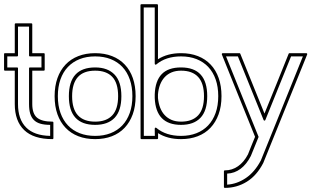

<svg xmlns="http://www.w3.org/2000/svg" viewBox="-22 -661 1504 927"><path d="M-2.4 -399.4Q-2.4 -404.3 2.4 -404.3H49.3V-543.5Q49.3 -548.3 54.2 -548.3H128.9Q133.8 -548.3 133.8 -543.5V-404.3H189Q193.8 -404.3 193.8 -399.4V-324.7Q193.8 -319.8 189 -319.8H133.8V-158.7Q133.8 -112.3 156.7 -93Q179.7 -73.7 231 -73.7Q235.8 -73.7 235.8 -68.8V5.9Q235.8 10.7 231 10.7Q140.1 10.7 94.7 -33Q49.3 -76.7 49.3 -158.7V-319.8H2.4Q-2.4 -319.8 -2.4 -324.7ZM13.2 -335.4H60.1Q64.9 -335.4 64.9 -330.6V-158.7Q64.9 -85 104 -45.7Q143.1 -6.3 220.2 -4.9V-58.1Q192.9 -58.1 173.3 -63.7Q153.8 -69.3 141.6 -81.5Q129.4 -93.8 123.8 -112.5Q118.2 -131.3 118.2 -158.7V-330.6Q118.2 -335.4 123 -335.4H178.2V-388.7H123Q118.2 -388.7 118.2 -393.6V-532.7H64.9V-393.6Q64.9 -388.7 60.1 -388.7H13.2Z M437.5 -404.3Q482.9 -404.3 519 -390.1Q555.2 -376 580.6 -349.1Q606 -322.3 619.4 -283.9Q632.8 -245.6 632.8 -196.8Q632.8 -147.5 618.9 -109.1Q605 -70.8 579.6 -43.9Q554.2 -17.1 518.1 -3.2Q481.9 10.7 437.5 10.7Q392.6 10.7 356.4 -3.2Q320.3 -17.1 294.7 -43.9Q269 -70.8 255.4 -109.1Q241.7 -147.5 241.7 -196.8Q241.7 -245.6 255.4 -283.9Q269 -322.3 294.4 -349.1Q319.8 -376 356 -390.1Q392.1 -404.3 437.5 -404.3ZM520 -290Q491.7 -319.8 437.5 -319.8Q381.3 -319.8 353.8 -288.8Q326.2 -257.8 326.2 -196.8Q326.2 -134.8 354.2 -104.2Q382.3 -73.7 437.5 -73.7Q491.7 -73.7 520 -104Q548.3 -134.3 548.3 -196.8Q548.3 -260.3 520 -290ZM531.2 -300.8Q564 -266.6 564 -196.8Q564 -126.5 531.5 -92.3Q499 -58.1 437.5 -58.1Q310.5 -58.1 310.5 -196.8Q310.5 -335.4 437.5 -335.4Q498 -335.4 531.2 -300.8ZM437.5 -388.7Q395.5 -388.7 362.3 -375.5Q329.1 -362.3 305.7 -337.6Q282.2 -313 269.8 -277.3Q257.3 -241.7 257.3 -196.8Q257.3 -151.4 270 -115.7Q282.7 -80.1 306.2 -55.4Q329.6 -30.8 362.8 -17.8Q396 -4.9 437.5 -4.9Q478.5 -4.9 511.7 -17.8Q544.9 -30.8 568.4 -55.4Q591.8 -80.1 604.5 -115.7Q617.2 -151.4 617.2 -196.8Q617.2 -241.7 604.7 -277.3Q592.3 -313 569.1 -337.6Q545.9 -362.3 512.7 -375.5Q479.5 -388.7 437.5 -388.7Z M735.8 -640.6Q740.7 -640.6 740.7 -635.7V-375Q786.6 -404.3 852.1 -404.3Q897.5 -404.3 933.6 -390.1Q969.7 -376 995.1 -349.1Q1020.5 -322.3 1033.9 -283.9Q1047.4 -245.6 1047.4 -196.8Q1047.4 -147.5 1033.4 -109.1Q1019.5 -70.8 994.1 -43.9Q968.8 -17.1 932.6 -3.2Q896.5 10.7 852.1 10.7Q787.1 10.7 741.2 -18.1V5.9Q741.2 10.7 736.3 10.7H661.6Q656.7 10.7 656.7 5.9L656.2 -635.7Q656.2 -640.6 661.1 -640.6ZM740.7 -188Q743.2 -162.1 751.2 -141.1Q759.3 -120.1 773.2 -105.2Q787.1 -90.3 806.6 -82Q826.2 -73.7 852.1 -73.7Q906.2 -73.7 934.6 -104Q962.9 -134.3 962.9 -196.8Q962.9 -258.8 934.8 -289.3Q906.7 -319.8 852.1 -319.8Q826.2 -319.8 806.4 -311.5Q786.6 -303.2 772.7 -288.1Q758.8 -272.9 750.7 -251.7Q742.7 -230.5 740.7 -205.1ZM725.1 -205.6Q727.5 -270.5 758.8 -303Q790 -335.4 852.1 -335.4Q978.5 -335.4 978.5 -196.8Q978.5 -126.5 946 -92.3Q913.6 -58.1 852.1 -58.1Q730.5 -58.1 725.1 -187.5ZM671.9 -625 672.4 -4.9H725.6Q725.6 -14.2 725.3 -22.2Q725.1 -30.3 725.1 -39.6Q725.1 -43 727.8 -44.4Q730.5 -45.9 732.9 -43.5Q779.3 -4.9 852.1 -4.9Q893.1 -4.9 926.3 -17.8Q959.5 -30.8 982.9 -55.4Q1006.3 -80.1 1019 -115.7Q1031.7 -151.4 1031.7 -196.8Q1031.7 -241.7 1019.3 -277.3Q1006.8 -313 983.6 -337.6Q960.4 -362.3 927.2 -375.5Q894 -388.7 852.1 -388.7Q779.3 -388.7 732.9 -350.1Q730.5 -347.7 727.8 -349.1Q725.1 -350.6 725.1 -354V-625Z M1133.8 -404.3Q1137.2 -404.3 1138.2 -401.4L1254.9 -112.8Q1284.2 -183.6 1313.5 -256.8Q1342.8 -330.1 1371.6 -401.4Q1372.6 -404.3 1376 -404.3H1456.5Q1459.5 -404.3 1460.7 -402.1Q1461.9 -399.9 1460.9 -397.5L1249 126Q1217.8 186.5 1169.7 216.3Q1121.6 246.1 1064 246.1Q1059.1 246.1 1059.1 241.2V166.5Q1059.1 161.6 1064 161.6Q1098.6 161.6 1127.2 141.6Q1155.8 121.6 1174.8 85V85.4Q1183.1 64 1191.9 42.5Q1200.7 21 1209.5 -0.5Q1170.4 -97.7 1129.2 -199Q1087.9 -300.3 1049.3 -397.5Q1048.3 -399.9 1049.6 -402.1Q1050.8 -404.3 1053.7 -404.3ZM1069.3 -388.7Q1108.9 -290.5 1147.9 -194.1Q1187 -97.7 1226.6 0L1189 92.3Q1168.5 132.3 1139.4 154.1Q1110.4 175.8 1074.7 177.2V230.5Q1122.1 227.5 1164.8 198.7Q1207.5 169.9 1236.8 114.7V115.2Q1288.6 -12.2 1338.6 -136.7Q1388.7 -261.2 1440.4 -388.7H1383.3Q1352.5 -311.5 1321.3 -235.4Q1290 -159.2 1259.3 -82Q1257.8 -78.6 1254.9 -78.6Q1252 -78.6 1250.5 -82L1126.5 -388.7Z"/></svg>

Font: Fibel Sued Kontur LRS
Style: Regular
Weight: 400
Designer: Peter Wiegel
Foundry: Peter Wiegel
Version: Version 000.000